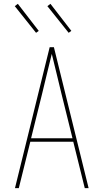

<svg xmlns="http://www.w3.org/2000/svg" viewBox="-20 -981 540 1001"><path d="M58 0 239 -735H261L442 0H422L362 -242H138L78 0ZM358 -260 301 -490Q288 -543 275.5 -595.5Q263 -648 250 -700Q237 -648 224.5 -595.5Q212 -543 199 -490L142 -260ZM338 -810 227 -949 243 -961 352 -820ZM168 -810 57 -949 73 -961 182 -820Z"/></svg>

Font: Iosevka SS18 Thin
Style: Regular
Weight: 100
Monospace: yes
Designer: Belleve Invis
Foundry: Belleve Invis
Version: Version 25.1.1; ttfautohint (v1.8.4)